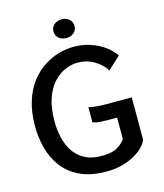

<svg xmlns="http://www.w3.org/2000/svg" viewBox="-139 -1071 1014 1188"><g transform="rotate(-15 368.0 -477.0)"><path d="M397 14Q293 14 223.8 -19.8Q154.5 -53.5 114 -109.5Q73.5 -165.5 56.2 -233.2Q39 -301 39 -369Q39 -461 61 -530.2Q83 -599.5 120.5 -648Q158 -696.5 204.2 -726.5Q250.5 -756.5 299.8 -770.5Q349 -784.5 394.5 -784.5Q459.5 -784.5 511.2 -765.2Q563 -746 599 -717.5Q635 -689 653.5 -660L573 -585.5Q548.5 -626.5 500.8 -655Q453 -683.5 393.5 -683.5Q355.5 -683.5 315.2 -666.5Q275 -649.5 240.5 -612.8Q206 -576 184.8 -515.8Q163.5 -455.5 163.5 -369Q163.5 -319 174 -269.2Q184.5 -219.5 210.2 -178.2Q236 -137 280.5 -112Q325 -87 392 -87Q457.5 -87 492.2 -107.8Q527 -128.5 543.5 -154.5V-291.5H494.5Q467 -291.5 439.2 -293Q411.5 -294.5 388.5 -302V-399.5Q415.5 -393.5 445 -391.2Q474.5 -389 498.5 -389H663.5V-118Q652 -86.5 615 -56.2Q578 -26 521.8 -6Q465.5 14 397 14ZM369 -848Q339.5 -848 320.2 -864.8Q301 -881.5 301 -908Q301 -934 320.2 -951Q339.5 -968 369 -968Q397.5 -968 416.8 -951Q436 -934 436 -908Q436 -881.5 416.8 -864.8Q397.5 -848 369 -848Z"/></g></svg>

Font: Junction SemiBold
Style: Regular
Weight: 600
Designer: Caroline Hadilaksono
Foundry: Caroline Hadilaksono, Tyler Finck, The League of Moveable Type
Version: Version 2.000; ttfautohint (v1.8.3)